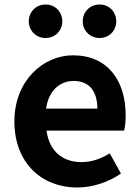

<svg xmlns="http://www.w3.org/2000/svg" viewBox="-20 -820 621 854"><path d="M323 14C392 14 463 -10 518 -48L468 -138C428 -113 388 -99 342 -99C259 -99 199 -147 187 -239H532C536 -252 539 -279 539 -307C539 -461 459 -574 305 -574C172 -574 44 -461 44 -280C44 -95 166 14 323 14ZM185 -337C196 -418 248 -460 307 -460C379 -460 413 -412 413 -337ZM183 -651C226 -651 257 -684 257 -725C257 -767 226 -800 183 -800C140 -800 108 -767 108 -725C108 -684 140 -651 183 -651ZM423 -651C466 -651 497 -684 497 -725C497 -767 466 -800 423 -800C380 -800 348 -767 348 -725C348 -684 380 -651 423 -651Z"/></svg>

Font: Source Han Sans CN
Style: Bold
Weight: 700
Designer: Ryoko NISHIZUKA 西塚涼子 (kana, bopomofo & ideographs); Paul D. Hunt (Latin, Greek & Cyrillic); Sandoll Communications 산돌커뮤니
Foundry: Adobe
Version: Version 2.001;hotconv 1.0.107;makeotfexe 2.5.65593